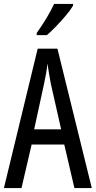

<svg xmlns="http://www.w3.org/2000/svg" viewBox="-20 -963 490 983"><path d="M361 0 309 -223H142L90 0H0L173 -714H274L450 0ZM240 -535Q235 -563 230.5 -589Q226 -615 223 -638Q218 -590 206 -536L155 -301H293ZM354 -934Q342 -913 318 -884.5Q294 -856 267.5 -828.5Q241 -801 220 -783H168V-794Q226 -876 257 -943H354Z"/></svg>

Font: Noto Sans Khmer UI ExtraCondensed
Style: Regular
Weight: 400
Width: 2
Designer: Danh Hong and the Monotype Design Team
Foundry: Monotype Imaging Inc.
Version: Version 2.002; ttfautohint (v1.8.4.7-5d5b)